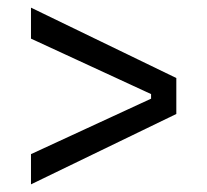

<svg xmlns="http://www.w3.org/2000/svg" viewBox="-20 -572 542 502"><path d="M61 -90V-169L375 -314V-326L61 -471V-552L441 -368V-274Z"/></svg>

Font: Bricolage Grotesque Light
Style: Regular
Weight: 300
Designer: Mathieu Triay
Foundry: Atelier Triay
Version: Version 1.000;gftools[0.9.30]